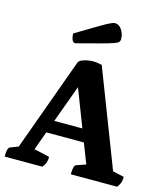

<svg xmlns="http://www.w3.org/2000/svg" viewBox="-129 -998 949 1096"><g transform="rotate(15 345.5 -449.5)"><path d="M2 0Q2 -53 18 -58L65 -76L264 -624Q268 -636 284 -643Q300 -650 318.5 -653Q337 -656 348 -656Q362 -656 375.5 -654Q389 -652 402 -649L622 -79L689 -64Q689 -46 684.5 -31.5Q680 -17 667 0H393Q393 -53 409 -58L464 -77L418 -195H196L156 -85L248 -64Q248 -46 243.5 -31.5Q239 -17 225 0ZM223 -270H389L304 -491ZM224 -729Q210 -729 204 -745Q198 -761 198 -780Q260 -817 299.5 -841Q339 -865 362 -877.5Q385 -890 396.5 -894.5Q408 -899 415 -899Q438 -899 454.5 -874.5Q471 -850 471 -818Q471 -809 465 -802Q459 -795 436 -787Q413 -779 362.5 -765.5Q312 -752 224 -729Z"/></g></svg>

Font: Petrona ExtraBold
Style: Regular
Weight: 800
Designer: Ringo R. Seeber
Foundry: Ringo R. Seeber
Version: Version 2.001; ttfautohint (v1.8.3)